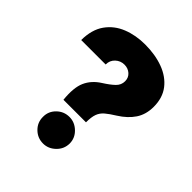

<svg xmlns="http://www.w3.org/2000/svg" viewBox="-205 -867 1010 1010"><g transform="rotate(45 299.5 -362.5)"><path d="M193.2 -227.3Q184.7 -310.4 205.3 -356.5Q225.9 -402.7 274.1 -433.2Q311.8 -457 332.7 -477.3Q353.7 -497.5 353.7 -525.6Q353.7 -552.2 335 -568.7Q316.4 -585.2 289.8 -585.2Q261 -585.2 239.9 -565.7Q218.8 -546.2 218.8 -515.6H36.9Q37.6 -593.8 72.4 -642.6Q107.2 -691.4 164.8 -714.3Q222.3 -737.2 291.2 -737.2Q367.2 -737.2 426.8 -715Q486.5 -692.8 521 -648.3Q555.4 -603.7 555.4 -536.9Q555.4 -480.1 528.1 -439.1Q500.7 -398.1 450.3 -366.5Q416.9 -345.9 397.4 -329.4Q377.8 -312.9 369.3 -290Q360.8 -267 360.8 -227.3ZM279.8 11.4Q238.6 11.4 209.3 -17.6Q180 -46.5 180.4 -88.1Q180 -128.6 209.3 -157.3Q238.6 -186.1 279.8 -186.1Q318.9 -186.1 348.9 -157.3Q378.9 -128.6 379.3 -88.1Q378.9 -46.5 348.9 -17.6Q318.9 11.4 279.8 11.4Z"/></g></svg>

Font: Inter UI Black
Style: Regular
Weight: 900
Designer: Rasmus Andersson
Foundry: rsms
Version: 3.2;8d6f07862